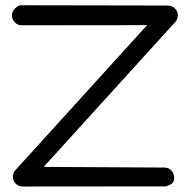

<svg xmlns="http://www.w3.org/2000/svg" viewBox="-20 -696 708 717"><path d="M61 -601.6Q45.9 -601.6 35.2 -612.5Q24.4 -623.5 24.4 -638.7Q24.4 -652.8 36.4 -664.6Q48.3 -676.3 57.6 -676.3L607.4 -675.3Q622.1 -675.3 633.1 -664.6Q644 -653.8 644 -639.2Q644 -625 635.7 -615.2L143.1 -72.8L593.3 -70.3H593.8Q609.9 -70.3 620.1 -59.1Q630.4 -47.9 630.4 -31.2Q630.4 -13.2 615.7 -6.3Q601.1 0.5 592.8 0.5Q592.3 0.5 592.3 0L64.9 0.5Q49.8 0.5 39.1 -10Q28.3 -20.5 28.3 -35.6Q28.3 -49.8 36.6 -59.6L529.3 -602.1L61.5 -601.6Z"/></svg>

Font: Manjari
Style: Regular
Weight: 400
Designer: Santhosh Thottingal <santhosh.thottingal@gmail.com>
Foundry: SMC
Version: Version 2.000